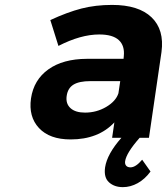

<svg xmlns="http://www.w3.org/2000/svg" viewBox="-20 -564 683 786"><path d="M106.9 -161.1Q118.2 -237.3 178 -280Q237.8 -322.8 335.9 -323.2H485.8L486.8 -334Q491.2 -377 466.3 -399.9Q441.4 -422.9 386.2 -422.9Q310.5 -422.9 219.2 -376L186 -481.9Q255.9 -514.2 313.5 -529.1Q371.1 -543.9 439 -543.9Q547.4 -543.9 600.3 -493.2Q653.3 -442.4 641.1 -351.1L589.8 0H551.8Q497.1 62 492.2 96.2Q490.7 107.9 496.6 114.5Q502.4 121.1 514.2 121.1Q535.6 121.1 562 89.8L596.2 138.2Q573.2 169.4 543.7 185.8Q514.2 202.1 482.9 202.1Q448.2 202.1 426.3 182.4Q404.3 162.6 410.2 121.1Q418.5 66.4 477.1 0H439L448.2 -63Q382.8 6.8 269 6.8Q183.1 6.8 139.6 -39.8Q96.2 -86.4 106.9 -161.1ZM252.9 -170.9Q248.5 -139.6 268.6 -121.3Q288.6 -103 328.1 -103Q375 -103 414.6 -126.2Q454.1 -149.4 464.8 -182.1L472.2 -231.9H350.1Q304.2 -231.9 280.8 -217.5Q257.3 -203.1 252.9 -170.9Z"/></svg>

Font: Trueno SemiBold
Style: Italic
Weight: 600
Designer: Julieta Ulanovsky
Foundry: Julieta Ulanovsky
Version: Version 3.001b | FøM Fix